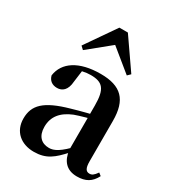

<svg xmlns="http://www.w3.org/2000/svg" viewBox="-200 -947 984 1080"><g transform="rotate(30 292.5 -407.0)"><path d="M186.6 16.2C267.4 16.2 307.5 -18.5 365.7 -82.4H400.8L385.3 -135.5C317.4 -62.3 282.2 -45.3 250 -45.3C201.3 -45.3 168.8 -75.1 168.8 -135.9C168.8 -202.7 205.7 -247.7 277.1 -276.7C312.3 -289.6 370.3 -304.9 424 -318.9V-344.4C370.7 -331.6 297.3 -313.4 245.4 -297.9C93 -255.1 43.3 -204.1 43.3 -117.6C43.3 -33.9 103.1 16.2 186.6 16.2ZM466.1 15.2C522.2 15.2 557.5 -5.4 581.9 -53.4L564.7 -67.2C546.5 -41.2 535.3 -33.8 519.7 -33.8C497.7 -33.8 486.1 -48.4 486.1 -94.8V-356.2C486.1 -494.2 428.2 -551.9 295.1 -551.9C154.4 -551.9 71.8 -495.7 59.2 -406.5C66.9 -376.3 88.6 -360.2 120.3 -360.2C153.7 -360.2 182.1 -381.6 185.9 -439.2L196.1 -516.3L133.8 -491.2C181.9 -510.9 215.8 -518.3 250 -518.3C327.1 -518.3 354.9 -487.8 354.9 -381.4V-94C363 -26.4 397.7 15.2 466.1 15.2ZM425.7 -617.5 444.6 -635.9 310.5 -829.5H255.3L121.2 -635.9L140.8 -617.5L322.7 -765.6H244.1Z"/></g></svg>

Font: Source Han Serif CN VF
Style: Regular
Weight: 250
Designer: Ryoko NISHIZUKA 西塚涼子 (kana & ideographs); Frank Grießhammer (Latin, Greek & Cyrillic); Wenlong ZHANG 张文龙 (bopomofo); San
Foundry: Adobe
Version: Version 2.002;hotconv 1.1.0;makeotfexe 2.6.0